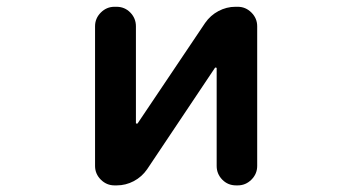

<svg xmlns="http://www.w3.org/2000/svg" viewBox="-20 -568 1040 569"><path d="M679.7 -18.6Q655.3 -18.6 638.7 -35.6Q622.1 -52.7 622.1 -76.2V-366.2Q622.1 -367.2 620.1 -367.7Q618.2 -368.2 617.2 -367.2L416 -66.4Q400.4 -43.9 376.5 -31.2Q352.5 -18.6 326.2 -18.6H319.3Q295.9 -18.6 278.8 -35.6Q261.7 -52.7 261.7 -76.2V-490.2Q261.7 -513.7 278.8 -530.8Q295.9 -547.9 319.3 -547.9H325.2Q349.6 -547.9 366.2 -530.8Q382.8 -513.7 382.8 -490.2V-203.1Q382.8 -202.1 384.8 -201.7Q386.7 -201.2 387.7 -202.1L587.9 -500Q603.5 -522.5 627.4 -535.2Q651.4 -547.9 677.7 -547.9H684.6Q708 -547.9 725.1 -530.8Q742.2 -513.7 742.2 -490.2V-76.2Q742.2 -52.7 725.1 -35.6Q708 -18.6 684.6 -18.6Z"/></svg>

Font: Rounded Mgen+ 2m medium
Style: Regular
Weight: 500
Designer: [Source Han Sans]
Ryoko NISHIZUKA  (kana & ideographs); Paul D. Hunt (Latin, Greek & Cyrillic); Wenlong ZHANG  (bopomofo
Version: Version 1.059.20150602